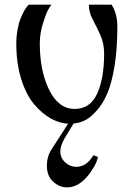

<svg xmlns="http://www.w3.org/2000/svg" viewBox="-20 -520 576 822"><path d="M306.6 194.3C289.1 194.3 273.3 188 259.3 175.3C245.3 162.6 238.3 146.8 238.3 127.9C238.3 112.3 244.1 94.1 255.9 73.2L294.9 8.8C309.9 7.5 324.2 3.9 337.9 -2C356.1 -9.8 374.3 -24.1 392.6 -44.9C410.8 -64.5 426.4 -89.5 439.5 -120.1C452.5 -150.7 462.9 -190.4 470.7 -239.3C478.5 -288.1 482.4 -343.8 482.4 -406.2C482.4 -442.1 474.3 -473.3 458 -500H360.4C360.4 -478.5 365.7 -457.7 376.5 -437.5C387.2 -417.3 398.1 -395.2 409.2 -371.1C420.2 -347 425.8 -320 425.8 -290C425.8 -219.7 415.9 -162.8 396 -119.1C376.1 -75.5 344.1 -53.7 299.8 -53.7C253.6 -53.7 217.1 -80.9 190.4 -135.3C163.7 -189.6 150.4 -255.9 150.4 -334C150.4 -362.6 154.9 -391.4 164.1 -420.4C173.2 -449.4 180.5 -468.6 186 -478C191.6 -487.5 196.3 -494.8 200.2 -500H103.5L97.7 -494.1C93.8 -490.2 89.2 -483.7 84 -474.6C78.8 -464.8 73.6 -453.8 68.4 -441.4C63.2 -429 58.8 -413.1 55.2 -393.6C51.6 -374 49.8 -353.5 49.8 -332C49.8 -276.7 56.8 -226.6 70.8 -181.6C84.8 -136.7 103.2 -100.7 126 -73.7C148.8 -46.7 173.2 -26 199.2 -11.7C224 1.3 248 8.5 271.5 9.8L200.2 120.1C187.2 140.3 180.7 163.4 180.7 189.5C180.7 218.8 189.6 241.5 207.5 257.8C225.4 274.1 245.1 282.2 266.6 282.2C310.2 282.2 349 252.6 382.8 193.4C390.6 180.3 396.2 166.7 399.4 152.3L379.9 144.5C360.4 177.7 335.9 194.3 306.6 194.3Z"/></svg>

Font: TriodPostnaja
Style: Medium
Weight: 500
Version: 20110805; ttfautohint (v0.96) -l 8 -r 50 -G 200 -x 14 -w "G"